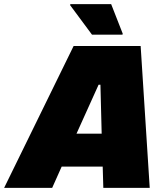

<svg xmlns="http://www.w3.org/2000/svg" viewBox="-79 -911 796 931"><path d="M-59 0 278 -688H603L647 0H422L419 -103H220L174 0ZM292 -263H414L408 -500H399ZM367 -743 261 -886 262 -891H460L516 -748L515 -743Z"/></svg>

Font: Saira Black
Style: Italic
Weight: 900
Italic angle: -12°
Designer: Hector Gatti with collaboration of the Omnibus-Type team
Foundry: Omnibus-Type
Version: Version 1.100; ttfautohint (v1.8.3)